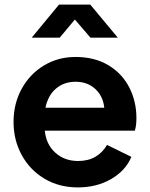

<svg xmlns="http://www.w3.org/2000/svg" viewBox="-20 -804 652 836"><path d="M39 -273Q39 -353 74.5 -417.5Q110 -482 171.5 -519Q233 -556 309 -556Q391 -556 451 -520.5Q511 -485 542.5 -424Q574 -363 574 -290Q574 -256 567 -235H175Q181 -175 221 -139Q261 -103 320 -103Q364 -103 395.5 -121.5Q427 -140 446 -173L552 -121Q527 -61 464 -24.5Q401 12 319 12Q237 12 173.5 -26Q110 -64 74.5 -129Q39 -194 39 -273ZM434 -335Q429 -385 395 -416.5Q361 -448 309 -448Q259 -448 224 -418.5Q189 -389 178 -335ZM237 -784H373L493 -640H374L306 -719L240 -640H118Z"/></svg>

Font: Eudoxus Sans
Style: Bold
Weight: 700
Designer: Stijn de Vries
Foundry: tokotype
Version: Version 2.005